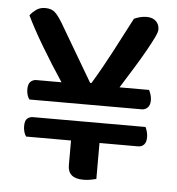

<svg xmlns="http://www.w3.org/2000/svg" viewBox="-48 -661 655 712"><g transform="rotate(5 280.0 -305.0)"><path d="M517 -573Q517 -564 507.5 -544Q498 -524 481.5 -494.5Q465 -465 442 -427.5Q419 -390 392 -347H502Q506 -339 509 -329.5Q512 -320 512 -309Q512 -291 503 -282Q494 -273 481 -273H63Q58 -279 55 -289Q52 -299 52 -310Q52 -330 61 -338.5Q70 -347 83 -347H176Q134 -410 96.5 -473Q59 -536 36 -584Q44 -595 58 -605.5Q72 -616 92 -616Q115 -616 127.5 -605Q140 -594 156 -568L282 -354H287Q308 -389 324.5 -418.5Q341 -448 356 -476.5Q371 -505 387 -536Q403 -567 423 -605Q447 -616 470 -616Q492 -616 504.5 -604Q517 -592 517 -573ZM336 -135V-1Q329 1 315.5 3.5Q302 6 288 6Q230 6 230 -43V-135H63Q58 -141 55 -151.5Q52 -162 52 -173Q52 -194 61 -201.5Q70 -209 82 -209H501Q504 -203 507 -192.5Q510 -182 510 -172Q510 -153 501.5 -144Q493 -135 480 -135Z"/></g></svg>

Font: Baloo Tammudu 2 Medium
Style: Regular
Weight: 500
Designer: Maithili Shingre, Omkar Shende and Ek Type
Foundry: Ek Type
Version: Version 1.640;hotconv 1.0.111;makeotfexe 2.5.65597; ttfautoh